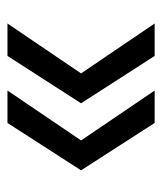

<svg xmlns="http://www.w3.org/2000/svg" viewBox="21 -522 444 527"><g transform="rotate(-90 243.5 -259.0)"><path d="M169 -57 39 -259 169 -461H258L121 -259L258 -57ZM353 -57 223 -259 353 -461H442L305 -259L442 -57Z"/></g></svg>

Font: Questrial
Style: Regular
Weight: 400
Designer: Joe Prince, Laura Meseguer
Foundry: Joe Prince, Laura Meseguer
Version: Version 2.000; ttfautohint (v1.8.3)